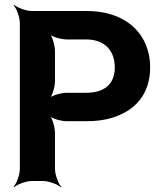

<svg xmlns="http://www.w3.org/2000/svg" viewBox="-20 -757 685 803"><path d="M260 -250H341C383 -250 421 -255 454 -266C543 -295 608 -360 608 -476C608 -509 602 -541 590 -570C553 -658 466 -711 341 -711H113C89 -711 52 -725 39 -737L37 -735C49 -722 63 -685 63 -661V-50C63 -26 49 11 37 24L39 26C52 14 89 0 113 0H160C184 0 221 14 234 26L236 24C224 11 210 -26 210 -50V-200C210 -224 199 -264 186 -276L184 -274C196 -261 236 -250 260 -250ZM460 -475C460 -403 414 -369 341 -369H260C236 -369 196 -358 184 -345L186 -343C199 -355 210 -395 210 -419V-542C210 -566 199 -606 186 -618L184 -616C196 -603 236 -592 260 -592H341C415 -592 460 -548 460 -475Z"/></svg>

Font: Asimov
Style: Edge
Weight: 500
Designer: Google
Version: Version 2.000980: 2014